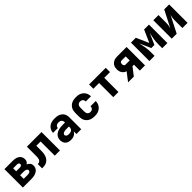

<svg xmlns="http://www.w3.org/2000/svg" viewBox="485 -2175 3830 3830"><g transform="rotate(-45 2400.0 -260.0)"><path d="M77 0V-520H316Q339 -520 362 -517.5Q385 -515 406.5 -507.5Q428 -500 447.5 -487Q467 -474 481 -455.5Q495 -437 501.5 -415Q508 -393 508 -370Q508 -355 505 -341Q502 -327 495.5 -314Q489 -301 478.5 -291Q468 -281 456 -273Q474 -266 489.5 -255Q505 -244 517 -229Q529 -214 534 -195.5Q539 -177 539 -158Q539 -133 530.5 -108Q522 -83 504.5 -64Q487 -45 464.5 -32.5Q442 -20 417.5 -12.5Q393 -5 367.5 -2.5Q342 0 316 0ZM212 -324H316Q326 -324 336 -326Q346 -328 354.5 -333.5Q363 -339 368 -348Q373 -357 373 -367Q373 -377 368 -386.5Q363 -396 354.5 -401Q346 -406 336 -407.5Q326 -409 316 -409H212ZM212 -111H316Q330 -111 344 -112.5Q358 -114 371.5 -119Q385 -124 394.5 -135Q404 -146 404 -161Q404 -175 394.5 -186.5Q385 -198 372 -203.5Q359 -209 344.5 -211Q330 -213 316 -213H212Z M619 0V-120Q637 -120 653.5 -125.5Q670 -131 682 -144Q694 -157 699.5 -173.5Q705 -190 707.5 -207.5Q710 -225 710 -242Q710 -259 710 -277V-278Q710 -278 710 -278.5Q710 -279 710 -280V-520H1123V0H977V-400H856V-281Q856 -254 855 -227Q854 -200 849.5 -174Q845 -148 835 -122.5Q825 -97 809.5 -75.5Q794 -54 772.5 -37.5Q751 -21 725.5 -12Q700 -3 673 -1.5Q646 0 619 0Z M1432 8H1431Q1400 8 1369 0Q1338 -8 1314.5 -29Q1291 -50 1280 -80Q1269 -110 1269 -142Q1269 -171 1278 -199.5Q1287 -228 1306.5 -250Q1326 -272 1352 -286.5Q1378 -301 1406 -309Q1434 -317 1463.5 -320Q1493 -323 1522 -323H1588V-338Q1588 -355 1581.5 -371Q1575 -387 1562 -398Q1549 -409 1532 -413Q1515 -417 1498 -417Q1482 -417 1466.5 -413.5Q1451 -410 1438 -400.5Q1425 -391 1417.5 -376.5Q1410 -362 1410 -346H1275Q1275 -373 1283.5 -399Q1292 -425 1307.5 -447Q1323 -469 1345 -485.5Q1367 -502 1392 -511.5Q1417 -521 1444 -524.5Q1471 -528 1498 -528Q1526 -528 1554 -524.5Q1582 -521 1608 -511Q1634 -501 1656.5 -484Q1679 -467 1694.5 -444Q1710 -421 1716.5 -393.5Q1723 -366 1723 -338V0H1588V-76Q1577 -56 1560 -39Q1543 -22 1522.5 -11.5Q1502 -1 1478.5 3.5Q1455 8 1432 8ZM1487 -103Q1505 -103 1524 -107.5Q1543 -112 1558 -123Q1573 -134 1580.5 -152Q1588 -170 1588 -189V-212H1522Q1510 -212 1498 -211.5Q1486 -211 1474 -209Q1462 -207 1450.5 -203.5Q1439 -200 1428.5 -194Q1418 -188 1411 -178Q1404 -168 1404 -156Q1404 -142 1412.5 -130.5Q1421 -119 1433 -113Q1445 -107 1459 -105Q1473 -103 1487 -103Z M2098 8Q2068 8 2038 3Q2008 -2 1981 -14.5Q1954 -27 1931.5 -47.5Q1909 -68 1894.5 -94.5Q1880 -121 1874.5 -150.5Q1869 -180 1869 -210V-310Q1869 -340 1874.5 -369.5Q1880 -399 1894.5 -425.5Q1909 -452 1931.5 -472.5Q1954 -493 1981 -505.5Q2008 -518 2038 -523Q2068 -528 2098 -528Q2126 -528 2154.5 -524Q2183 -520 2209 -508.5Q2235 -497 2257.5 -478.5Q2280 -460 2295 -436Q2310 -412 2317.5 -384Q2325 -356 2325 -328Q2325 -328 2325 -328Q2325 -328 2325 -327H2179Q2179 -327 2179 -327.5Q2179 -328 2179 -328Q2179 -344 2173.5 -359.5Q2168 -375 2156.5 -386.5Q2145 -398 2129.5 -403Q2114 -408 2098 -408Q2079 -408 2062 -401Q2045 -394 2034 -379.5Q2023 -365 2019 -346.5Q2015 -328 2015 -310V-210Q2015 -192 2019 -173.5Q2023 -155 2034 -140.5Q2045 -126 2062 -119Q2079 -112 2098 -112Q2114 -112 2129.5 -117Q2145 -122 2156.5 -133.5Q2168 -145 2173.5 -160.5Q2179 -176 2179 -192Q2179 -192 2179 -192.5Q2179 -193 2179 -193H2325Q2325 -192 2325 -192Q2325 -192 2325 -192Q2325 -164 2317.5 -136Q2310 -108 2295 -84Q2280 -60 2257.5 -41.5Q2235 -23 2209 -11.5Q2183 0 2154.5 4Q2126 8 2098 8Z M2627 0V-400H2465V-520H2935V-400H2773V0Z M3045 0 3181 -177Q3155 -185 3133 -201Q3111 -217 3096 -240Q3081 -263 3075 -289.5Q3069 -316 3069 -343Q3069 -368 3074 -392.5Q3079 -417 3091 -438Q3103 -459 3122 -475.5Q3141 -492 3163.5 -502Q3186 -512 3210 -516Q3234 -520 3259 -520H3523V0H3377V-166H3335L3207 0ZM3377 -286V-400H3259Q3249 -400 3239.5 -395.5Q3230 -391 3224.5 -382.5Q3219 -374 3217 -363.5Q3215 -353 3215 -343Q3215 -333 3217 -322.5Q3219 -312 3224.5 -303.5Q3230 -295 3239.5 -290.5Q3249 -286 3259 -286Z M3646 0V-520H3783L3900 -256L4017 -520H4154V0H4008V-104Q4008 -140 4010.5 -176Q4013 -212 4019 -247.5Q4025 -283 4033 -318Q4041 -353 4047 -389L3944 -156H3856L3753 -389Q3759 -353 3767 -318Q3775 -283 3781 -247.5Q3787 -212 3789.5 -176Q3792 -140 3792 -104V0Z M4277 0V-520H4423V-312Q4423 -293 4422 -274.5Q4421 -256 4418.5 -237.5Q4416 -219 4411.5 -200.5Q4407 -182 4402 -164L4584 -520H4723V0H4577V-208Q4577 -227 4578 -245.5Q4579 -264 4581.5 -282.5Q4584 -301 4588.5 -319.5Q4593 -338 4598 -356L4416 0Z"/></g></svg>

Font: Iosevka SS04 Heavy Extended
Style: Regular
Weight: 900
Width: 7
Monospace: yes
Designer: Belleve Invis
Foundry: Belleve Invis
Version: Version 19.0.0; ttfautohint (v1.8.4)